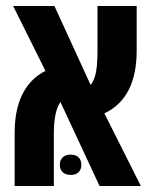

<svg xmlns="http://www.w3.org/2000/svg" viewBox="-20 -622 514 642"><path d="M29 0H160V-172C160 -222 166 -257 182 -281L313 0H451L329 -243C402 -277 437 -349 437 -452V-602H306V-458C306 -399 302 -361 283 -338L162 -602H24L132 -385C63 -350 29 -279 29 -178ZM180 -71C180 -48 196 -37 216 -37C237 -37 252 -48 252 -71C252 -94 237 -105 216 -105C196 -105 180 -94 180 -71Z"/></svg>

Font: Noto Sans Hebrew ExtraCondensed
Style: Bold
Weight: 700
Width: 2
Designer: Monotype Design Team
Foundry: Monotype Imaging Inc.
Version: Version 2.004